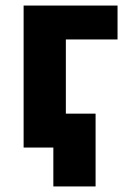

<svg xmlns="http://www.w3.org/2000/svg" viewBox="-20 -531 473 691"><path d="M65 0H172V140H324V-122H217V-389H403V-511H65Z"/></svg>

Font: Finlandica
Style: Bold
Weight: 700
Designer: Niklas Ekholm, Juho Hiilivirta, Jaakko Suomalainen
Foundry: Helsinki Type Studio
Version: Version 2.000;Glyphs 3.2 (3202)